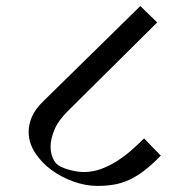

<svg xmlns="http://www.w3.org/2000/svg" viewBox="-20 -674 634 628"><path d="M494.1 -600.6 203.6 -312.5Q170.4 -279.8 158 -249.5Q145.5 -219.2 145.5 -195.3Q145.5 -175.3 151.4 -160.4Q157.2 -145.5 165.5 -137.7Q170.4 -132.8 180.7 -127.9Q190.9 -123 203.4 -119.4Q215.8 -115.7 229 -113.5Q242.2 -111.3 253.9 -111.3Q283.2 -111.3 310.1 -121.1Q336.9 -130.9 361.6 -146.5Q386.2 -162.1 408.7 -181.6Q431.2 -201.2 451.2 -221.2L505.9 -165Q476.6 -134.8 451.2 -115.5Q425.8 -96.2 401.4 -85.2Q377 -74.2 352.1 -70.1Q327.1 -65.9 298.3 -65.9Q260.3 -65.9 220.5 -80.1Q180.7 -94.2 147.9 -118.4Q115.2 -142.6 94.5 -174.8Q73.7 -207 73.7 -242.7Q73.7 -267.6 84.7 -292.7Q95.7 -317.9 122.1 -343.3L439 -654.3Z"/></svg>

Font: Kurinto Seri
Style: Regular
Weight: 400
Designer: Kurinto was developed by Clint Goss from a range of fonts that are compatible with the SIL Open Font License Version 1.1
Foundry: Clinton F. Goss
Version: Version 2.196; July 25, 2020